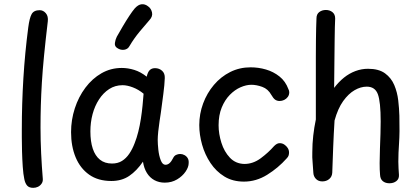

<svg xmlns="http://www.w3.org/2000/svg" viewBox="-20 -870 2022 924"><path d="M85 -247Q85 -370 92.5 -493Q100 -616 116 -738Q122 -784 132.5 -802.5Q143 -821 171 -821Q188 -821 200.5 -806.5Q213 -792 210 -767Q199 -674 192 -602.5Q185 -531 181.5 -472.5Q178 -414 176.5 -362Q175 -310 175 -257Q175 -194 178 -132Q181 -70 186 -9Q187 4 180 14Q173 24 162.5 29Q152 34 140 34Q120 34 110.5 23Q101 12 97 -8Q92 -31 89.5 -67.5Q87 -104 86 -141.5Q85 -179 85 -208.5Q85 -238 85 -247Z M322 -234Q322 -293 340 -348.5Q358 -404 391 -448Q424 -492 468.5 -517.5Q513 -543 566 -543Q596 -543 626.5 -533.5Q657 -524 686 -501Q691 -523 700.5 -532.5Q710 -542 726 -542Q746 -542 760 -529.5Q774 -517 773 -494Q772 -463 766 -417.5Q760 -372 754 -327Q752 -313 748 -287.5Q744 -262 741.5 -237Q739 -212 739 -197Q739 -178 742 -149.5Q745 -121 753.5 -99Q762 -77 776 -77Q787 -77 796 -85Q805 -93 813 -109Q818 -120 827.5 -124.5Q837 -129 847 -129Q858 -129 868 -123.5Q878 -118 883.5 -108.5Q889 -99 888 -85Q888 -66 873 -44Q858 -22 832 -6.5Q806 9 773 9Q745 9 723 -3Q701 -15 687 -37.5Q673 -60 668 -92Q638 -48 602 -23.5Q566 1 516 1Q452 1 409 -29.5Q366 -60 344 -113Q322 -166 322 -234ZM415 -238Q415 -189 426.5 -154.5Q438 -120 461 -101.5Q484 -83 519 -83Q547 -83 567 -95.5Q587 -108 602 -130Q617 -152 628 -181Q638 -206 645.5 -236Q653 -266 658 -298.5Q663 -331 666 -362Q669 -393 671 -419Q647 -439 619.5 -449.5Q592 -460 570 -460Q534 -460 505.5 -441.5Q477 -423 456.5 -391.5Q436 -360 425.5 -320.5Q415 -281 415 -238Z M603 -648Q595 -633 577.5 -630.5Q560 -628 544 -639Q531 -647 533 -663Q535 -679 542 -693Q555 -716 570.5 -742.5Q586 -769 601.5 -792.5Q617 -816 628 -829Q645 -848 661.5 -849.5Q678 -851 692 -840Q707 -830 711.5 -810.5Q716 -791 699 -773Q682 -754 653 -719Q624 -684 603 -648Z M1154 4Q1100 4 1060 -20.5Q1020 -45 993 -85.5Q966 -126 952.5 -174Q939 -222 939 -268Q939 -322 957.5 -372Q976 -422 1009.5 -461.5Q1043 -501 1088 -523.5Q1133 -546 1186 -546Q1224 -546 1260 -535.5Q1296 -525 1325 -502Q1354 -479 1368 -441Q1370 -437 1371 -433.5Q1372 -430 1372 -426Q1372 -413 1365 -403.5Q1358 -394 1347.5 -389Q1337 -384 1326 -384Q1313 -384 1304 -390.5Q1295 -397 1286 -413Q1270 -442 1242 -452Q1214 -462 1190 -462Q1165 -462 1137.5 -450Q1110 -438 1086 -413.5Q1062 -389 1047 -352.5Q1032 -316 1032 -267Q1032 -226 1045.5 -183Q1059 -140 1086.5 -111Q1114 -82 1156 -81Q1198 -81 1235 -108.5Q1272 -136 1299 -167Q1306 -174 1312.5 -177.5Q1319 -181 1326 -181Q1338 -181 1348 -174.5Q1358 -168 1364.5 -158Q1371 -148 1371 -136Q1371 -129 1369 -122Q1367 -115 1359 -107Q1319 -62 1266 -29Q1213 4 1154 4Z M1503 -781Q1503 -802 1516.5 -812Q1530 -822 1548 -822Q1567 -822 1580 -811.5Q1593 -801 1593 -781Q1592 -761 1591.5 -738Q1591 -715 1590.5 -679.5Q1590 -644 1589.5 -588.5Q1589 -533 1588 -447Q1610 -476 1635.5 -496.5Q1661 -517 1690.5 -528Q1720 -539 1751 -539Q1803 -539 1833 -517Q1863 -495 1877.5 -460.5Q1892 -426 1896.5 -387Q1901 -348 1902 -313Q1904 -231 1900.5 -182Q1897 -133 1897 -92Q1897 -75 1898 -59.5Q1899 -44 1900 -28Q1901 -9 1887.5 1.5Q1874 12 1854 12Q1835 12 1822.5 2Q1810 -8 1809 -29Q1807 -52 1807 -85Q1807 -118 1808.5 -154.5Q1810 -191 1811 -225.5Q1812 -260 1812 -285Q1812 -380 1798.5 -416.5Q1785 -453 1745 -453Q1716 -453 1686.5 -436Q1657 -419 1631.5 -383.5Q1606 -348 1590 -290Q1586 -226 1583.5 -162.5Q1581 -99 1579 -39Q1578 -20 1564.5 -8.5Q1551 3 1531 3Q1512 3 1500.5 -9Q1489 -21 1488 -38Q1487 -62 1484.5 -87.5Q1482 -113 1483 -138Q1483 -178 1487.5 -217.5Q1492 -257 1500 -295Q1500 -399 1500 -472.5Q1500 -546 1500 -596Q1500 -646 1500.5 -679.5Q1501 -713 1501.5 -736.5Q1502 -760 1503 -781Z"/></svg>

Font: Playpen Sans
Style: Regular
Weight: 400
Designer: Laura Meseguer, Veronika Burian, José Scaglione, Kostas Bartsokas, Vera Evstafieva, Tom Grace, Yorlmar Campos
Foundry: TypeTogether
Version: Version 2.000